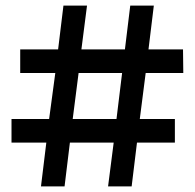

<svg xmlns="http://www.w3.org/2000/svg" viewBox="-20 -664 694 684"><path d="M478 -240H603V-156H468L449 0H365L385 -156H229L210 0H126L145 -156H21V-240H155L177 -404H52V-488H187L206 -644H290L270 -488H425L444 -644H528L509 -488H632L633 -404H499ZM395 -240 415 -404H260L239 -240Z"/></svg>

Font: Montserrat Ace
Style: Bold
Weight: 600
Designer: Julieta Ulanovsky
Foundry: Julieta Ulanovsky
Version: Version 1